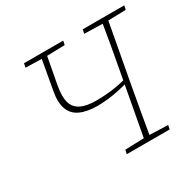

<svg xmlns="http://www.w3.org/2000/svg" viewBox="-148 -837 1011 997"><g transform="rotate(-30 357.0 -338.0)"><path d="M335 -293Q272 -293 231.5 -311.5Q191 -330 176 -370.5Q161 -411 173 -476L209 -676H241L206 -487Q195 -427 205.5 -390.5Q216 -354 250 -337Q284 -320 343 -320Q387 -320 432.5 -325.5Q478 -331 529 -345L527 -323Q493 -314 460 -307Q427 -300 395 -296.5Q363 -293 335 -293ZM108 -652 113 -676H348L343 -652L230 -649H215ZM339 0 344 -24 465 -28H480L601 -24L596 0ZM452 0 519 -364Q534 -442 547.5 -520Q561 -598 574 -676H608L541 -313Q527 -235 513 -156.5Q499 -78 486 0ZM460 -652 465 -676H714L709 -652L595 -649H580Z"/></g></svg>

Font: Source Serif 4 ExtraLight
Style: Italic
Weight: 250
Italic angle: -12°
Designer: Frank Grießhammer
Foundry: Adobe Systems Incorporated
Version: Version 4.004;hotconv 1.0.116;makeotfexe 2.5.65601